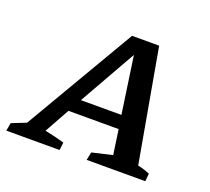

<svg xmlns="http://www.w3.org/2000/svg" viewBox="-138 -647 836 766"><g transform="rotate(20 279.5 -263.5)"><path d="M500 -49Q514 -46 527 -42Q540 -38 551 -33L548 0H299L306 -34L392 -54L377 -159H164L105 -53Q126 -49 146.5 -44Q167 -39 188 -33L184 0H-42L-36 -34L25 -58L300 -527H415ZM196 -216H368L333 -458Z"/></g></svg>

Font: Piazzolla SC Medium
Style: Italic
Weight: 500
Italic angle: -11.3°
Designer: Juan Pablo del Peral
Foundry: Huerta Tipografica
Version: Version 1.330